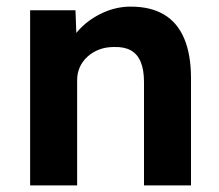

<svg xmlns="http://www.w3.org/2000/svg" viewBox="-20 -560 662 580"><path d="M71 0V-529H208L212 -421L184 -409Q194 -445 223 -474.5Q252 -504 292 -522Q332 -540 375 -540Q435 -540 475.5 -516Q516 -492 536.5 -443.5Q557 -395 557 -323V0H415V-313Q415 -349 405 -373Q395 -397 375 -408Q355 -419 324 -418Q300 -418 280 -410.5Q260 -403 244.5 -389Q229 -375 221 -357Q213 -339 213 -317V0H142Q120 0 102 0Q84 0 71 0Z"/></svg>

Font: Readex Pro SemiBold
Style: Regular
Weight: 600
Designer: Bonnie Shaver-Troup, Thomas Jockin
Foundry: Lexend
Version: Version 1.204